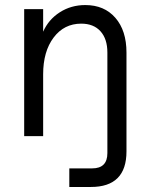

<svg xmlns="http://www.w3.org/2000/svg" viewBox="-20 -536 589 756"><path d="M252.9 200.2V127H342.8Q402.8 127 402.8 66.9V-329.1Q402.8 -382.8 375.7 -412.8Q348.6 -442.9 299.8 -442.9Q232.4 -442.9 191.2 -388.2Q149.9 -333.5 149.9 -243.2V0H75.2V-500H149.9V-411.1Q170.9 -459 215.3 -487.5Q259.8 -516.1 315.9 -516.1Q390.6 -516.1 434.3 -465.8Q478 -415.5 478 -329.1V60.1Q478 200.2 337.9 200.2Z"/></svg>

Font: Uncut Sans
Style: Regular
Weight: 400
Designer: Kasper Nordkvist
Foundry: UNCUT.wtf
Version: Version 1.304;Glyphs 3.2 (3246)